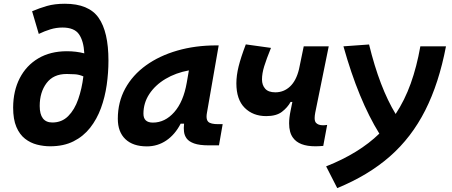

<svg xmlns="http://www.w3.org/2000/svg" viewBox="-20 -762 2384 1013"><path d="M244.6 9.8Q210 9.8 175.3 1Q140.6 -7.8 112.1 -30Q83.5 -52.2 66.4 -92.3Q49.3 -132.3 49.3 -194.8Q49.8 -282.7 84.2 -349.6Q118.7 -416.5 182.1 -454.1Q245.6 -491.7 333 -491.7Q381.8 -491.7 424.8 -480.5Q421.4 -545.9 396.7 -581.3Q372.1 -616.7 309.6 -616.7Q276.9 -616.7 245.8 -607.2Q214.8 -597.7 184.6 -583L149.4 -702.6Q187 -718.8 227.5 -730.5Q268.1 -742.2 322.3 -742.2Q448.2 -742.2 500.2 -668.2Q552.2 -594.2 552.2 -442.4Q552.2 -378.4 543 -313.7Q533.7 -249 512.5 -191.2Q491.2 -133.3 455.6 -87.9Q419.9 -42.5 367.9 -16.4Q315.9 9.8 244.6 9.8ZM419.9 -358.9Q397.5 -368.7 375.7 -370.1Q354 -371.6 334 -371.6Q332 -371.6 331.1 -371.6Q261.7 -371.6 225.6 -323.5Q189.5 -275.4 189.5 -203.1Q189.5 -115.7 256.3 -115.7Q306.2 -115.7 339.8 -149.4Q373.5 -183.1 392.8 -238.8Q412.1 -294.4 419.9 -358.9Z M754.9 10.3Q681.6 10.3 641.6 -27.8Q601.6 -65.9 601.6 -135.3Q601.6 -223.1 640.6 -294.7Q679.7 -366.2 750.2 -417Q820.8 -467.8 915.5 -495.1Q1010.3 -522.5 1121.6 -522.5H1133.8L1071.8 -166.5Q1069.8 -155.8 1069.8 -147Q1069.8 -128.4 1078.6 -119.6Q1091.3 -106.9 1131.3 -106.9H1154.8L1135.3 4.9H1082Q1032.2 4.9 1004.4 -5.1Q976.6 -15.1 964.6 -31.7Q952.6 -48.3 950.7 -68.8Q949.7 -77.6 949.7 -86.9Q949.7 -98.1 951.2 -109.4H933.1Q903.3 -51.8 857.4 -20.8Q811.5 10.3 754.9 10.3ZM786.6 -115.2Q850.6 -115.2 899.2 -170.2Q947.8 -225.1 965.3 -325.7L976.6 -390.6Q907.2 -377.9 853 -345.5Q798.8 -313 767.8 -265.9Q736.8 -218.8 736.8 -162.1Q736.8 -115.2 786.6 -115.2Z M1384.3 -149.4Q1314.9 -149.4 1271 -193.1Q1227.1 -236.8 1227.1 -322.3Q1227.1 -363.8 1239 -411.9Q1251 -460 1276.9 -527.8L1409.7 -509.3Q1385.7 -450.2 1374 -412.4Q1362.3 -374.5 1362.3 -342.8Q1362.3 -313 1379.2 -293.9Q1396 -274.9 1432.6 -274.9Q1477.5 -274.9 1510.3 -305.7Q1543 -336.4 1557.6 -397L1582.5 -517.6H1714.4L1643.1 -167Q1640.1 -150.9 1640.1 -139.2Q1640.1 -122.1 1647 -114.3Q1658.7 -101.1 1684.1 -101.1Q1694.8 -101.1 1706.1 -103L1685.5 7.8Q1675.3 8.8 1663.6 9.3Q1651.9 9.8 1643.6 9.8Q1558.1 9.8 1525.9 -35.2Q1505.4 -62.5 1505.4 -111.3Q1505.4 -140.6 1513.2 -178.2L1522.5 -224.1H1513.2Q1497.1 -194.8 1467.5 -172.1Q1438 -149.4 1384.3 -149.4Z M1759.3 230.5 1700.7 115.7Q1874.5 46.9 1981.4 -57.1Q1926.3 -146 1879.2 -260.5Q1832 -375 1792 -517.6L1927.2 -527.3Q1982.9 -299.3 2067.4 -160.6Q2115.2 -232.9 2147 -321.3Q2178.7 -409.7 2197.8 -517.6H2333Q2295.9 -322.8 2223.6 -179.9Q2151.4 -37.1 2037.4 63Q1923.3 163.1 1759.3 230.5Z"/></svg>

Font: CaskaydiaCove NFP
Style: Bold Italic
Weight: 700
Italic angle: -10°
Designer: Aaron Bell
Foundry: Saja Typeworks
Version: Version 2111.001; VTT 6.35;Nerd Fonts 3.1.1